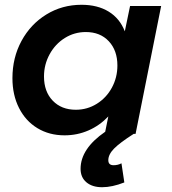

<svg xmlns="http://www.w3.org/2000/svg" viewBox="-20 -560 721 803"><path d="M654 -535 547 0H539Q481 37 457 61.5Q433 86 433 110Q433 131 455 131Q473 131 488 123L500 203Q449 223 407 223Q366 223 341.5 202.5Q317 182 317 146Q317 62 420 -9L433 -73Q397 -35 350 -14.5Q303 6 250 6Q186 6 136.5 -24Q87 -54 59.5 -108.5Q32 -163 32 -233Q32 -319 70 -389Q108 -459 174 -499.5Q240 -540 321 -540Q388 -540 434.5 -511.5Q481 -483 502 -429L524 -535ZM471 -286Q471 -349 435 -387.5Q399 -426 339 -426Q291 -426 251 -401Q211 -376 187.5 -333Q164 -290 164 -240Q164 -177 200.5 -139Q237 -101 297 -101Q345 -101 385 -126Q425 -151 448 -193.5Q471 -236 471 -286Z"/></svg>

Font: Gontserrat Medium
Style: Italic
Weight: 500
Italic angle: -11.3°
Designer: Julieta Ulanovsky
Foundry: Julieta Ulanovsky
Version: Version 6.001